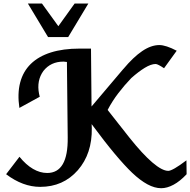

<svg xmlns="http://www.w3.org/2000/svg" viewBox="-20 -1020 1049 1059"><path d="M87.4 -155.3Q123.5 -110.8 162.1 -88.4Q200.7 -65.9 240.2 -65.9Q356 -65.9 353.5 -261.7L349.1 -678.2Q343.8 -678.7 337.9 -679.4Q332 -680.2 330.1 -680.2Q259.8 -680.2 219.2 -628.4Q181.2 -575.7 195.3 -502.9L199.2 -486.3L86.9 -424.8Q75.2 -503.9 91.3 -564.9Q107.4 -626 149.9 -667.5Q192.4 -709 260 -730.5Q327.6 -752 419.4 -752H481.9L484.9 -432.6L660.2 -639.6V-639.2Q715.3 -705.1 764.4 -738.3Q813.5 -771.5 858.9 -771.5Q876.5 -771.5 900.6 -763.7Q924.8 -755.9 954.6 -740.2L884.8 -643.6Q869.1 -654.3 856.9 -660.6Q844.7 -667 838.4 -667Q813 -667 778.3 -645.8Q743.7 -624.5 704.1 -589.4Q666.5 -550.3 632.8 -506.3Q599.1 -462.4 573.7 -413.6Q603 -375.5 634 -336.9Q665 -298.3 694.8 -259.8Q766.1 -170.4 820.3 -124Q874.5 -77.6 908.2 -77.6Q919.4 -77.6 944.6 -92Q969.7 -106.4 1008.3 -135.7L1009.3 -59.1Q972.7 -20 937 -1Q901.4 18.1 869.1 18.1Q833 18.1 793.2 -3.4Q753.4 -24.9 709 -66.9Q668.5 -105.5 613 -171.6Q557.6 -237.8 485.4 -335.4L486.3 -314Q488.8 -172.4 409.2 -81.1Q328.6 10.7 201.7 10.7Q106 10.7 13.7 -59.1ZM467.3 -1000.5 356 -815.4H245.1L133.8 -1000.5H211.4L301.8 -875.5L391.6 -1000.5Z"/></svg>

Font: IranNastaliq
Style: Regular
Weight: 400
Designer: Hossein Zahedi
Version: Version 1.5